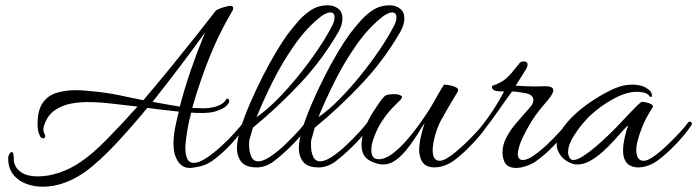

<svg xmlns="http://www.w3.org/2000/svg" viewBox="-20 -623 2636 726"><path d="M142 83Q109 83 79 72Q49 61 30 37Q11 13 11 -24Q11 -33 15.5 -40.5Q20 -48 24 -48Q32 -48 32 -24Q32 10 61 29Q84 44 123 44Q162 44 204 30Q246 16 284 -10Q329 -40 384.5 -96.5Q440 -153 500 -220Q452 -225 404.5 -231Q357 -237 309 -237Q277 -237 245 -230.5Q213 -224 187 -206Q161 -188 148 -153Q147 -149 145.5 -144Q144 -139 144 -134Q144 -124 149 -116Q151 -110 151 -109Q151 -100 143 -100Q136 -100 132 -107Q122 -125 122 -153Q122 -206 141.5 -234Q161 -262 194 -272Q227 -282 265 -282Q282 -282 300.5 -280.5Q319 -279 337 -277Q381 -273 428 -263.5Q475 -254 522 -244Q574 -305 624.5 -367Q675 -429 719 -484.5Q763 -540 794 -580Q795 -583 798 -584Q800 -586 801 -586Q812 -592 829 -596.5Q846 -601 852 -601Q862 -601 862 -590Q862 -587 857 -579Q807 -494 771.5 -405Q736 -316 709 -222L707 -215Q713 -215 719.5 -214.5Q726 -214 731 -214Q774 -211 804 -223Q826 -231 834 -246Q837 -250 839 -250Q844 -250 846 -244.5Q848 -239 845 -234Q834 -215 806 -206Q790 -199 769.5 -197Q749 -195 727 -196H721L709 -197H703Q688 -142 682 -83Q681 -78 681 -73.5Q681 -69 681 -64Q681 -7 712 -7Q732 -7 759.5 -25Q787 -43 815.5 -69Q844 -95 867 -120.5Q890 -146 901 -161Q903 -163 907 -163Q917 -163 913 -152Q911 -149 896 -128.5Q881 -108 855 -79.5Q829 -51 794 -23Q766 -1 738.5 5.5Q711 12 697 12Q669 12 652.5 -13.5Q636 -39 636 -79Q636 -108 642 -139Q648 -170 656 -201Q627 -204 597 -207.5Q567 -211 537 -215Q477 -142 417.5 -78.5Q358 -15 306 24Q267 52 225.5 67.5Q184 83 142 83ZM660 -220Q678 -290 702.5 -360.5Q727 -431 751 -489L756 -501Q713 -441 661.5 -373Q610 -305 557 -238Q583 -233 609 -228.5Q635 -224 660 -220Z M951 10Q909 10 892.5 -11Q876 -32 876 -63Q876 -92 889.5 -136Q903 -180 925 -231Q947 -282 972.5 -332.5Q998 -383 1023.5 -425.5Q1049 -468 1068 -494Q1087 -519 1109 -544Q1131 -569 1158 -586Q1185 -603 1219 -603Q1242 -603 1258.5 -590.5Q1275 -578 1275 -553Q1275 -543 1271.5 -530Q1268 -517 1260 -503Q1199 -397 1114.5 -307Q1030 -217 936 -140Q932 -125 928.5 -113Q925 -101 923 -94Q922 -89 922 -83.5Q922 -78 922 -73Q922 -49 930 -31Q938 -13 957 -13Q975 -13 1001.5 -30.5Q1028 -48 1055 -73.5Q1082 -99 1104 -123Q1126 -147 1135 -160Q1138 -163 1141 -163Q1145 -163 1147.5 -159Q1150 -155 1147 -149Q1137 -132 1115 -107Q1093 -82 1066 -56.5Q1039 -31 1014 -12Q983 10 951 10ZM950 -180Q988 -206 1029 -247.5Q1070 -289 1109.5 -338Q1149 -387 1181.5 -435Q1214 -483 1234 -522Q1240 -533 1242.5 -541.5Q1245 -550 1245 -557Q1245 -576 1229 -576Q1215 -576 1194 -561Q1140 -519 1094 -453.5Q1048 -388 1012 -316Q976 -244 950 -180Z M1185 10Q1143 10 1126.5 -11Q1110 -32 1110 -63Q1110 -92 1123.5 -136Q1137 -180 1159 -231Q1181 -282 1206.5 -332.5Q1232 -383 1257.5 -425.5Q1283 -468 1302 -494Q1321 -519 1343 -544Q1365 -569 1392 -586Q1419 -603 1453 -603Q1476 -603 1492.5 -590.5Q1509 -578 1509 -553Q1509 -543 1505.5 -530Q1502 -517 1494 -503Q1433 -397 1348.5 -307Q1264 -217 1170 -140Q1166 -125 1162.5 -113Q1159 -101 1157 -94Q1156 -89 1156 -83.5Q1156 -78 1156 -73Q1156 -49 1164 -31Q1172 -13 1191 -13Q1209 -13 1235.5 -30.5Q1262 -48 1289 -73.5Q1316 -99 1338 -123Q1360 -147 1369 -160Q1372 -163 1375 -163Q1379 -163 1381.5 -159Q1384 -155 1381 -149Q1371 -132 1349 -107Q1327 -82 1300 -56.5Q1273 -31 1248 -12Q1217 10 1185 10ZM1184 -180Q1222 -206 1263 -247.5Q1304 -289 1343.5 -338Q1383 -387 1415.5 -435Q1448 -483 1468 -522Q1474 -533 1476.5 -541.5Q1479 -550 1479 -557Q1479 -576 1463 -576Q1449 -576 1428 -561Q1374 -519 1328 -453.5Q1282 -388 1246 -316Q1210 -244 1184 -180Z M1622 10Q1604 10 1590 2Q1576 -6 1569 -28Q1568 -33 1566.5 -39.5Q1565 -46 1565 -53Q1565 -77 1571.5 -107Q1578 -137 1586 -157Q1582 -154 1572 -137Q1562 -120 1547 -97.5Q1532 -75 1513.5 -52.5Q1495 -30 1473.5 -15.5Q1452 -1 1428 -1Q1412 -1 1389.5 -10Q1367 -19 1357 -35Q1347 -51 1347 -75Q1347 -104 1360 -138.5Q1373 -173 1393 -203Q1400 -213 1409 -227Q1418 -241 1427 -251.5Q1436 -262 1440 -263Q1452 -267 1468 -267Q1485 -267 1493 -263Q1500 -260 1500 -256Q1500 -251 1492 -243Q1481 -233 1462 -213Q1443 -193 1424.5 -165Q1406 -137 1394 -103Q1384 -76 1384 -56Q1384 -21 1412 -21Q1436 -21 1463 -41Q1490 -61 1515.5 -90Q1541 -119 1561.5 -147.5Q1582 -176 1593 -193Q1603 -207 1615.5 -229Q1628 -251 1640 -272Q1652 -293 1659 -303Q1666 -303 1680.5 -300.5Q1695 -298 1705.5 -292Q1716 -286 1711 -277Q1705 -267 1692.5 -246Q1680 -225 1667.5 -203.5Q1655 -182 1648 -169Q1624 -123 1617 -70Q1616 -66 1616 -62.5Q1616 -59 1616 -55Q1616 -15 1643 -15Q1658 -15 1683 -33Q1708 -51 1734.5 -76Q1761 -101 1782.5 -124.5Q1804 -148 1812 -160Q1814 -163 1818 -163Q1822 -163 1824.5 -160Q1827 -157 1824 -152Q1815 -135 1793.5 -109.5Q1772 -84 1746 -58.5Q1720 -33 1695 -15Q1682 -5 1662 2.5Q1642 10 1622 10Z M1931 12Q1914 12 1901 4.5Q1888 -3 1883 -24Q1880 -35 1880 -46Q1880 -76 1895.5 -104.5Q1911 -133 1932 -157.5Q1953 -182 1968 -199Q1976 -207 1986.5 -220Q1997 -233 1997 -246Q1997 -254 1989 -261.5Q1981 -269 1960 -272Q1948 -274 1937.5 -275.5Q1927 -277 1916 -277Q1888 -239 1861.5 -200.5Q1835 -162 1805 -125Q1798 -118 1793 -118Q1787 -118 1787 -124Q1787 -130 1793 -136Q1847 -202 1886 -277Q1881 -277 1871 -277.5Q1861 -278 1855 -279Q1848 -281 1844 -285Q1840 -289 1840 -293Q1840 -299 1845 -300Q1858 -304 1873 -312Q1888 -320 1901 -333Q1915 -347 1927 -362.5Q1939 -378 1946 -386Q1953 -391 1961 -391Q1966 -391 1970.5 -388Q1975 -385 1975 -379Q1975 -372 1969 -361Q1960 -347 1949.5 -330Q1939 -313 1930 -299Q1948 -298 1966 -297Q1984 -296 2003 -296Q2013 -296 2022.5 -296.5Q2032 -297 2042 -297Q2072 -297 2072 -282Q2072 -272 2061.5 -257.5Q2051 -243 2036 -226Q2002 -187 1978 -144Q1954 -101 1946 -78Q1938 -54 1938 -42Q1938 -18 1957 -18Q1974 -18 1998.5 -35Q2023 -52 2049 -76.5Q2075 -101 2096 -124.5Q2117 -148 2126 -160Q2128 -163 2132 -163Q2136 -163 2139 -159.5Q2142 -156 2139 -151Q2128 -134 2107 -108.5Q2086 -83 2060 -58Q2034 -33 2009 -15Q1996 -5 1973.5 3.5Q1951 12 1931 12Z M2392 10Q2375 10 2360.5 2Q2346 -6 2339 -28Q2336 -37 2336 -53Q2336 -75 2342 -102Q2348 -129 2355 -148Q2350 -146 2336.5 -130.5Q2323 -115 2303.5 -93.5Q2284 -72 2260.5 -50.5Q2237 -29 2212 -15Q2187 -1 2163 -1Q2147 -1 2129 -10.5Q2111 -20 2100 -35Q2085 -55 2085 -76Q2085 -103 2103.5 -132Q2122 -161 2151.5 -188.5Q2181 -216 2214.5 -238.5Q2248 -261 2278.5 -276.5Q2309 -292 2328 -297Q2348 -303 2373 -303Q2387 -303 2402 -299.5Q2417 -296 2427 -288Q2435 -284 2440 -277Q2445 -270 2445 -262Q2445 -254 2438 -257Q2430 -269 2416.5 -272.5Q2403 -276 2389 -276Q2349 -276 2301 -250Q2253 -224 2215 -189Q2203 -179 2182.5 -154.5Q2162 -130 2145 -101Q2128 -72 2128 -48Q2128 -35 2135 -25Q2139 -18 2148 -18Q2162 -18 2185.5 -33Q2209 -48 2234 -69.5Q2259 -91 2279.5 -111Q2300 -131 2309 -140Q2314 -145 2328.5 -160.5Q2343 -176 2360 -194Q2377 -212 2390.5 -225Q2404 -238 2408 -238Q2413 -238 2424.5 -235.5Q2436 -233 2444 -228Q2452 -223 2447 -215Q2421 -177 2405.5 -135.5Q2390 -94 2387 -70Q2386 -66 2386 -62.5Q2386 -59 2386 -55Q2386 -15 2414 -15Q2429 -15 2454 -33Q2479 -51 2505 -76Q2531 -101 2552.5 -124.5Q2574 -148 2582 -160Q2585 -163 2588 -163Q2592 -163 2595 -159.5Q2598 -156 2595 -151Q2584 -133 2563 -108Q2542 -83 2516 -58Q2490 -33 2465 -15Q2452 -5 2432 2.5Q2412 10 2392 10Z"/></svg>

Font: Allura
Style: Regular
Weight: 400
Designer: Robert E. Leuschke
Foundry: Robert E. Leuschke
Version: Version 1.110